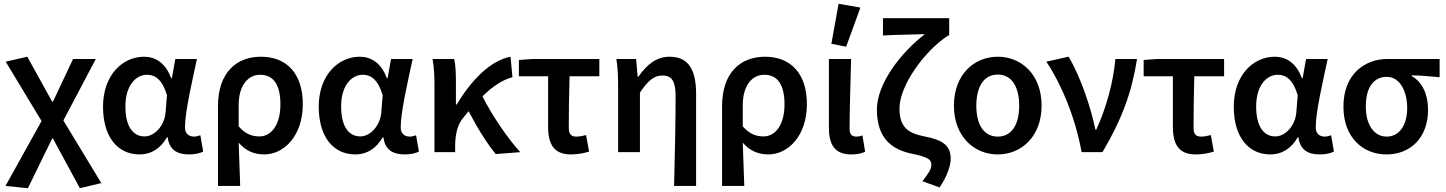

<svg xmlns="http://www.w3.org/2000/svg" viewBox="-20 -802 7620 1012"><path d="M127 190 255 -72H259L401 190L514 163L314 -167L485 -491H365L259 -266H255L124 -503L10 -477L199 -164L9 178Z M716 12C776 12 825 -18 860 -78H864C872 -14 912 12 976 12C1010 12 1035 5 1051 -3L1036 -89C1025 -85 1013 -82 1003 -82C976 -82 955 -97 955 -130C955 -212 992 -370 1018 -491H904L886 -390H882C852 -472 797 -503 739 -503C626 -503 523 -406 523 -240C523 -80 600 12 716 12ZM641 -241C641 -354 698 -408 755 -408C798 -408 836 -382 860 -300L853 -212C848 -141 796 -83 742 -83C680 -83 641 -137 641 -241Z M1246 178C1243 98 1241 32 1238 -50C1278 -3 1326 12 1373 12C1476 12 1576 -85 1576 -253C1576 -410 1495 -503 1355 -503C1228 -503 1129 -421 1129 -243V178ZM1238 -136V-249C1238 -352 1288 -408 1351 -408C1425 -408 1458 -350 1458 -252C1458 -141 1408 -83 1348 -83C1313 -83 1276 -92 1238 -136Z M1853 12C1913 12 1962 -18 1997 -78H2001C2009 -14 2049 12 2113 12C2147 12 2172 5 2188 -3L2173 -89C2162 -85 2150 -82 2140 -82C2113 -82 2092 -97 2092 -130C2092 -212 2129 -370 2155 -491H2041L2023 -390H2019C1989 -472 1934 -503 1876 -503C1763 -503 1660 -406 1660 -240C1660 -80 1737 12 1853 12ZM1778 -241C1778 -354 1835 -408 1892 -408C1935 -408 1973 -382 1997 -300L1990 -212C1985 -141 1933 -83 1879 -83C1817 -83 1778 -137 1778 -241Z M2260 -491C2269 -443 2270 -387 2270 -348V0H2379V-27C2379 -96 2391 -146 2424 -184C2433 -195 2442 -206 2450 -216C2496 -127 2548 -44 2593 10L2722 0C2652 -77 2572 -197 2523 -294C2580 -350 2629 -381 2681 -395L2671 -503C2561 -482 2462 -375 2387 -251H2383V-373C2383 -418 2381 -462 2374 -491Z M2715 -400H2869V-134C2869 -43 2899 12 2989 12C3026 12 3059 5 3085 -3L3069 -90C3050 -85 3034 -82 3017 -82C2992 -82 2978 -94 2978 -128C2978 -206 2979 -302 2982 -400H3139V-491H2787L2715 -486Z M3238 -348V0H3353V-314C3397 -379 3428 -404 3472 -404C3522 -404 3541 -374 3541 -293C3541 -166 3537 21 3533 178H3649V-308C3649 -432 3610 -503 3510 -503C3440 -503 3391 -463 3345 -398H3341L3333 -491H3229C3237 -438 3238 -387 3238 -348Z M3903 178C3900 98 3898 32 3895 -50C3935 -3 3983 12 4030 12C4133 12 4233 -85 4233 -253C4233 -410 4152 -503 4012 -503C3885 -503 3786 -421 3786 -243V178ZM3895 -136V-249C3895 -352 3945 -408 4008 -408C4082 -408 4115 -350 4115 -252C4115 -141 4065 -83 4005 -83C3970 -83 3933 -92 3895 -136Z M4467 12C4502 12 4522 6 4540 -2L4526 -88C4515 -84 4504 -82 4495 -82C4471 -82 4458 -93 4458 -123C4458 -222 4463 -368 4466 -491H4349V-129C4349 -42 4378 12 4467 12ZM4362 -571 4440 -556 4515 -762 4400 -782Z M4786 8C4869 26 4889 37 4889 66C4889 92 4873 112 4842 153L4932 186C4974 126 4991 68 4991 36C4991 -35 4950 -64 4853 -83C4763 -100 4721 -134 4721 -231C4721 -349 4850 -532 4978 -615H4983V-706H4634V-615C4696 -619 4807 -620 4855 -622C4724 -522 4602 -358 4602 -225C4602 -63 4691 -12 4786 8Z M5008 -245C5008 -82 5115 12 5239 12C5363 12 5470 -82 5470 -245C5470 -410 5363 -503 5239 -503C5115 -503 5008 -410 5008 -245ZM5126 -245C5126 -344 5165 -409 5239 -409C5313 -409 5352 -344 5352 -245C5352 -146 5313 -82 5239 -82C5165 -82 5126 -146 5126 -245Z M5495 -477C5577 -354 5648 -181 5681 0H5791C5896 -178 5946 -319 5973 -491H5859C5848 -369 5812 -236 5758 -118H5754C5730 -236 5672 -406 5612 -503Z M6008 -400H6162V-134C6162 -43 6192 12 6282 12C6319 12 6352 5 6378 -3L6362 -90C6343 -85 6327 -82 6310 -82C6285 -82 6271 -94 6271 -128C6271 -206 6272 -302 6275 -400H6432V-491H6080L6008 -486Z M6676 12C6736 12 6785 -18 6820 -78H6824C6832 -14 6872 12 6936 12C6970 12 6995 5 7011 -3L6996 -89C6985 -85 6973 -82 6963 -82C6936 -82 6915 -97 6915 -130C6915 -212 6952 -370 6978 -491H6864L6846 -390H6842C6812 -472 6757 -503 6699 -503C6586 -503 6483 -406 6483 -240C6483 -80 6560 12 6676 12ZM6601 -241C6601 -354 6658 -408 6715 -408C6758 -408 6796 -382 6820 -300L6813 -212C6808 -141 6756 -83 6702 -83C6640 -83 6601 -137 6601 -241Z M7288 12C7414 12 7507 -76 7507 -223C7507 -306 7476 -370 7421 -401V-405C7474 -404 7513 -400 7568 -395V-491H7293C7173 -491 7061 -411 7061 -240C7061 -77 7164 12 7288 12ZM7290 -397C7358 -397 7397 -321 7397 -234C7397 -139 7354 -82 7289 -82C7224 -82 7179 -142 7179 -240C7179 -348 7225 -397 7290 -397Z"/></svg>

Font: DAIFUKU Sans Semibold
Style: Regular
Weight: 600
Designer: Original font ‘Source Sans 3’ : Paul D. Hunt
Foundry: Daifuku
Version: Version 1.000